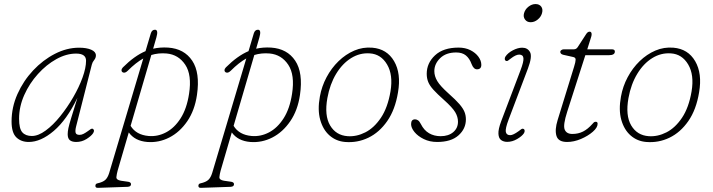

<svg xmlns="http://www.w3.org/2000/svg" viewBox="-20 -692 3511 946"><path d="M355 -69Q350 -49.5 352.5 -38.5Q355 -27.5 372 -27.5Q382 -27.5 392 -32.8Q402 -38 413 -46Q422 -53 427.5 -56.2Q433 -59.5 437.5 -57Q448 -51 439 -36Q430 -22 406.5 -7.2Q383 7.5 355.5 7.5Q335.5 7.5 324.5 -1Q313.5 -9.5 313.5 -31Q313.5 -43.5 317 -60.5Q320.5 -77.5 331 -111.5Q341.5 -145.5 361.5 -210Q309 -101.5 245 -47Q181 7.5 121.5 7.5Q84 7.5 60.5 -15.2Q37 -38 37 -93.5Q37 -163.5 66 -228.5Q95 -293.5 143.2 -345Q191.5 -396.5 250.5 -426.8Q309.5 -457 369.5 -457Q406.5 -457 429.5 -447Q452.5 -437 452.5 -419Q452.5 -406.5 444 -396.2Q435.5 -386 432.5 -374ZM74 -107Q74 -58 90 -40Q106 -22 137 -22Q168.5 -22 205 -48.8Q241.5 -75.5 276.5 -119Q311.5 -162.5 340.5 -212.5Q369.5 -262.5 386.8 -310.2Q404 -358 404 -393Q404 -428 355 -428Q307 -428 257.8 -400.8Q208.5 -373.5 166.8 -327.2Q125 -281 99.5 -223.8Q74 -166.5 74 -107Z M610 -344Q596.5 -330.5 586 -335Q578.5 -338.5 578.8 -346Q579 -353.5 585.5 -360Q642.5 -417 697 -440L723 -527.5Q728.5 -545.5 743.5 -545.5Q761.5 -545.5 750.5 -507.5L734.5 -452Q769 -460 808.5 -457.5Q887.5 -452 927 -393Q966.5 -334 950.5 -224.5Q939.5 -148.5 902.8 -94.8Q866 -41 814.2 -14.5Q762.5 12 705.5 7.5Q644.5 2.5 614.5 -39.5L559.5 149Q555 165.5 553.5 180Q552 194.5 576 198.5L607.5 203Q625.5 204.5 625.5 215.5Q625.5 227.5 609 228.5L464 233.5Q450 234.5 450 224Q450 213.5 459.5 211.5Q487 205.5 499 194.2Q511 183 518 160L686 -404Q649.5 -383.5 610 -344ZM712 -22Q756.5 -18 798 -39.8Q839.5 -61.5 870 -109.2Q900.5 -157 911.5 -230Q926 -323 892.8 -373Q859.5 -423 801 -428.5Q761 -432 725.5 -421L623.5 -72Q650.5 -27.5 712 -22Z M1117.5 -344Q1104 -330.5 1093.5 -335Q1086 -338.5 1086.2 -346Q1086.5 -353.5 1093 -360Q1150 -417 1204.5 -440L1230.5 -527.5Q1236 -545.5 1251 -545.5Q1269 -545.5 1258 -507.5L1242 -452Q1276.5 -460 1316 -457.5Q1395 -452 1434.5 -393Q1474 -334 1458 -224.5Q1447 -148.5 1410.2 -94.8Q1373.5 -41 1321.8 -14.5Q1270 12 1213 7.5Q1152 2.5 1122 -39.5L1067 149Q1062.5 165.5 1061 180Q1059.5 194.5 1083.5 198.5L1115 203Q1133 204.5 1133 215.5Q1133 227.5 1116.5 228.5L971.5 233.5Q957.5 234.5 957.5 224Q957.5 213.5 967 211.5Q994.5 205.5 1006.5 194.2Q1018.5 183 1025.5 160L1193.5 -404Q1157 -383.5 1117.5 -344ZM1219.5 -22Q1264 -18 1305.5 -39.8Q1347 -61.5 1377.5 -109.2Q1408 -157 1419 -230Q1433.5 -323 1400.2 -373Q1367 -423 1308.5 -428.5Q1268.5 -432 1233 -421L1131 -72Q1158 -27.5 1219.5 -22Z M1814.5 -457Q1886.5 -451 1921.8 -390.5Q1957 -330 1941 -237Q1927 -151.5 1888 -95.5Q1849 -39.5 1795 -13.5Q1741 12.5 1680.5 7.5Q1636.5 4 1604 -24.2Q1571.5 -52.5 1557.8 -101.5Q1544 -150.5 1556 -216Q1565 -266.5 1589 -311.5Q1613 -356.5 1648 -390.5Q1683 -424.5 1725.5 -442.8Q1768 -461 1814.5 -457ZM1693 -21Q1737 -18 1780.2 -40Q1823.5 -62 1857 -112Q1890.5 -162 1904 -242Q1917.5 -323 1887.2 -374.2Q1857 -425.5 1802 -429Q1753.5 -432.5 1710.2 -405.8Q1667 -379 1636.2 -328.2Q1605.5 -277.5 1593 -209Q1577.5 -123 1606.5 -74Q1635.5 -25 1693 -21Z M2151 -21Q2189.5 -21 2213 -40.8Q2236.5 -60.5 2236.5 -92.5Q2236.5 -116 2223 -139Q2209.5 -162 2167 -200Q2134.5 -229 2116 -249.2Q2097.5 -269.5 2090 -287.8Q2082.5 -306 2082.5 -328.5Q2082.5 -381 2123.2 -419.2Q2164 -457.5 2239.5 -457.5Q2272.5 -457.5 2297.8 -444.8Q2323 -432 2337.2 -412.5Q2351.5 -393 2351.5 -372.5Q2351.5 -350.5 2330 -350.5Q2313.5 -350.5 2303.5 -376.5Q2293.5 -404 2275.5 -418.8Q2257.5 -433.5 2227.5 -433.5Q2177.5 -433.5 2148.8 -405.5Q2120 -377.5 2120 -341.5Q2120 -317 2134.5 -292.5Q2149 -268 2190.5 -231Q2225.5 -200 2243.8 -178.8Q2262 -157.5 2268.8 -140.2Q2275.5 -123 2275.5 -104Q2275.5 -57.5 2239 -25Q2202.5 7.5 2134 7.5Q2097 7.5 2068 -6.8Q2039 -21 2022.2 -41.5Q2005.5 -62 2005.5 -80.5Q2005.5 -104 2025 -104Q2032.5 -104 2039.8 -99Q2047 -94 2053.5 -81Q2069 -50 2094 -35.5Q2119 -21 2151 -21Z M2594.5 -582.5Q2576.5 -582.5 2566.8 -595.8Q2557 -609 2562 -627Q2567.5 -646.5 2584 -659.2Q2600.5 -672 2618.5 -672Q2637.5 -672 2646.8 -659.2Q2656 -646.5 2650.5 -627Q2645.5 -609 2629.5 -595.8Q2613.5 -582.5 2594.5 -582.5ZM2486 -103Q2469 -58 2472.2 -42Q2475.5 -26 2494 -26Q2508 -26 2535 -45.5Q2542 -51 2548 -55.2Q2554 -59.5 2560 -56.5Q2564.5 -54.5 2565 -48.2Q2565.5 -42 2561.5 -35.5Q2552 -21 2528 -7Q2504 7 2479 7Q2461.5 7 2449.2 -1.8Q2437 -10.5 2435.8 -32.8Q2434.5 -55 2449.5 -95L2544.5 -345.5Q2561 -388.5 2559 -405.8Q2557 -423 2538 -423Q2521.5 -423 2496.5 -403.5Q2490 -398.5 2484 -394Q2478 -389.5 2472 -392.5Q2467.5 -395 2467 -401Q2466.5 -407 2470.5 -413.5Q2482.5 -431.5 2507 -444.2Q2531.5 -457 2553 -457Q2579.5 -457 2591.5 -435.2Q2603.5 -413.5 2581 -354Z M2804.5 -411 2755.5 -422Q2740.5 -425.5 2740.5 -437Q2740.5 -441.5 2745.8 -445.2Q2751 -449 2757.5 -449H2807.5Q2819.5 -449 2826.5 -460L2868 -524Q2875.5 -536 2885 -536Q2895 -536 2895 -523Q2895 -518 2893 -511Q2891 -504 2888 -495L2873.5 -449H2994.5Q3009.5 -449 3009.5 -438Q3009.5 -420 2979.5 -420H2864L2774.5 -141Q2753.5 -75.5 2762.2 -53.8Q2771 -32 2800 -32Q2829 -32 2852.5 -43.8Q2876 -55.5 2899.5 -82Q2905.5 -89 2908.2 -90.5Q2911 -92 2915.5 -92Q2924.5 -92 2924.5 -82Q2924.5 -63.5 2900.8 -42.8Q2877 -22 2842.2 -7.2Q2807.5 7.5 2774 7.5Q2731 7.5 2721.8 -22.2Q2712.5 -52 2727.5 -100.5L2808.5 -363Q2816 -387 2816.2 -397.8Q2816.5 -408.5 2804.5 -411Z M3298 -457Q3370 -451 3405.2 -390.5Q3440.5 -330 3424.5 -237Q3410.5 -151.5 3371.5 -95.5Q3332.5 -39.5 3278.5 -13.5Q3224.5 12.5 3164 7.5Q3120 4 3087.5 -24.2Q3055 -52.5 3041.2 -101.5Q3027.5 -150.5 3039.5 -216Q3048.5 -266.5 3072.5 -311.5Q3096.5 -356.5 3131.5 -390.5Q3166.5 -424.5 3209 -442.8Q3251.5 -461 3298 -457ZM3176.5 -21Q3220.5 -18 3263.8 -40Q3307 -62 3340.5 -112Q3374 -162 3387.5 -242Q3401 -323 3370.8 -374.2Q3340.5 -425.5 3285.5 -429Q3237 -432.5 3193.8 -405.8Q3150.5 -379 3119.8 -328.2Q3089 -277.5 3076.5 -209Q3061 -123 3090 -74Q3119 -25 3176.5 -21Z"/></svg>

Font: Fraunces 9pt S100 Thin
Style: Italic
Weight: 100
Italic angle: -16°
Version: Version 1.000; ttfautohint (v1.8.3)